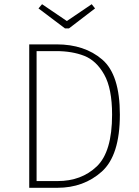

<svg xmlns="http://www.w3.org/2000/svg" viewBox="-20 -893 663 913"><path d="M550 -348Q550 -154 464 -77Q378 0 253 0H119V-682H249Q382 -682 466 -610Q550 -538 550 -348ZM154 -650V-32H254Q367 -32 440 -101.5Q513 -171 513 -348Q513 -472 475.5 -538.5Q438 -605 380.5 -627.5Q323 -650 247 -650ZM432 -853 308 -758H289L163 -853L180 -873L298 -793L416 -873Z"/></svg>

Font: FiraGO UltraLight
Style: Regular
Weight: 200
Designer: bBox Type
Foundry: bBox Type GmbH
Version: Version 1.001